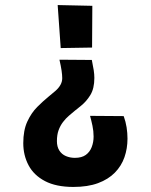

<svg xmlns="http://www.w3.org/2000/svg" viewBox="-20 -574 595 759"><path d="M215 -338 343 -337Q348 -313 350.5 -296.5Q353 -280 353 -266Q353 -224 337 -198Q321 -172 298 -154Q275 -136 253 -117Q240 -106 229 -91.5Q218 -77 211.5 -59Q205 -41 205 -16Q205 6 214.5 21Q224 36 240.5 43Q257 50 276 50Q303 50 319 38.5Q335 27 342.5 7.5Q350 -12 350 -34Q350 -56 345.5 -77Q341 -98 336 -116L469 -115Q477 -93 480.5 -70.5Q484 -48 484 -26Q484 13 472 47.5Q460 82 434 108.5Q408 135 367.5 150Q327 165 270 165Q202 165 158 142Q114 119 93 79.5Q72 40 72 -8Q72 -59 88 -93.5Q104 -128 127 -151Q150 -174 172 -192Q187 -204 199.5 -215Q212 -226 219 -238.5Q226 -251 226 -265Q226 -277 223.5 -294.5Q221 -312 215 -338ZM345 -551 344 -386 220 -384 208 -554Z"/></svg>

Font: Truculenta Black
Style: Regular
Weight: 900
Version: Version 1.002